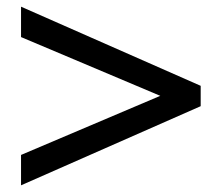

<svg xmlns="http://www.w3.org/2000/svg" viewBox="-20 -612 664 575"><path d="M43 -148 460 -325 43 -501V-592L581 -355V-294L43 -57Z"/></svg>

Font: Pridi
Style: Regular
Weight: 400
Designer: Katatrad Team
Foundry: CadsonDemak
Version: Version 1.001